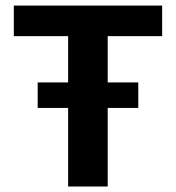

<svg xmlns="http://www.w3.org/2000/svg" viewBox="-20 -679 640 699"><path d="M372.1 -547.4V-378.9H483.4V-286.1H372.1V0H228V-286.1H117.2V-378.9H228V-547.4H30.3V-658.7H570.3V-547.4Z"/></svg>

Font: Cousine
Style: Bold
Weight: 700
Monospace: yes
Designer: Steve Matteson
Foundry: Ascender Corporation
Version: Version 1.20